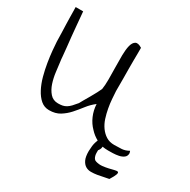

<svg xmlns="http://www.w3.org/2000/svg" viewBox="-156 -707 965 977"><g transform="rotate(30 327.0 -218.0)"><path d="M601.6 110.4Q588.9 112.3 572.3 116.2Q555.7 120.1 537.6 123Q519.5 126 502 126Q484.4 126 470.7 117.7Q457 109.4 448.2 91.3Q439.5 73.2 439.5 40Q440.4 5.9 446.3 -12.7Q449.2 -21.5 452.1 -29.3Q426.8 -43 407.2 -64.5Q383.8 -87.9 370.1 -119.6Q356.4 -151.4 354.5 -187.5Q329.1 -168 309.6 -142.6Q290 -117.2 269.5 -94.2Q249 -71.3 223.1 -55.2Q197.3 -39.1 160.2 -39.1Q131.8 -39.1 110.8 -57.1Q89.8 -75.2 74.2 -105Q58.6 -134.8 48.8 -170.9Q39.1 -207 33.2 -243.2Q27.3 -279.3 24.4 -310.5Q21.5 -341.8 20.5 -361.3Q20.5 -368.2 20 -383.8Q19.5 -399.4 19 -419.4Q18.6 -439.5 17.6 -461.4Q16.6 -483.4 16.6 -502.9Q16.6 -522.5 16.1 -538.1Q15.6 -553.7 15.6 -561.5H59.6Q60.5 -550.8 62.5 -528.8Q64.5 -506.8 66.9 -479.5Q69.3 -452.1 72.3 -421.4Q75.2 -390.6 78.6 -362.8Q82 -335 83.5 -313Q85 -291 86.9 -280.3Q89.8 -256.8 93.8 -224.6Q97.7 -192.4 107.4 -162.6Q117.2 -132.8 135.3 -112.3Q153.3 -91.8 182.6 -91.8Q198.2 -91.8 209.5 -94.2Q220.7 -96.7 231 -103Q241.2 -109.4 251 -119.6Q260.7 -129.9 274.4 -146.5Q277.3 -152.3 286.6 -168.5Q295.9 -184.6 307.1 -203.6Q318.4 -222.7 327.6 -240.7Q336.9 -258.8 340.8 -267.6Q344.7 -291 344.7 -325.7Q344.7 -360.4 343.8 -397Q342.8 -433.6 343.3 -467.8Q343.8 -502 349.6 -524.9Q355.5 -547.9 369.1 -555.7Q382.8 -563.5 407.2 -547.9Q407.2 -538.1 407.2 -518.1Q407.2 -498 406.7 -473.1Q406.2 -448.2 406.7 -420.9Q407.2 -393.6 407.2 -368.2V-322.3Q407.2 -302.7 407.2 -293.9Q408.2 -274.4 410.2 -249Q412.1 -223.6 417 -196.8Q421.9 -169.9 430.2 -144Q438.5 -118.2 453.1 -97.7Q467.8 -77.1 487.8 -64.5Q507.8 -51.8 536.1 -51.8Q559.6 -51.8 580.1 -53.2Q600.6 -54.7 621.1 -66.4Q622.1 -65.4 623.5 -60.1Q625 -54.7 625 -53.7Q625 -37.1 613.3 -28.3Q601.6 -19.5 585 -16.1Q568.4 -12.7 551.3 -12.2Q534.2 -11.7 524.4 -11.7Q506.8 -11.7 489.3 -14.6V-11.7Q488.3 1 478.5 12.7V28.3Q478.5 36.1 480.5 43.9Q482.4 51.8 486.8 58.6Q491.2 65.4 499 67.4Q517.6 73.2 536.6 71.3Q555.7 69.3 572.3 65.4Q588.9 61.5 602.1 58.1Q615.2 54.7 620.6 57.1Q626 59.6 622.1 71.8Q618.2 84 601.6 110.4Z"/></g></svg>

Font: The Girl Next Door
Style: Regular
Weight: 400
Designer: Kimberly Geswein
Foundry: Kimberly Geswein
Version: Version 1.002 2010